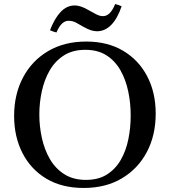

<svg xmlns="http://www.w3.org/2000/svg" viewBox="-20 -917 842 952"><path d="M752 -354Q752 -246 708 -163Q664 -80 584 -32.5Q504 15 395 15Q287 15 210 -31Q133 -77 91.5 -158Q50 -239 50 -342Q50 -449 94 -532.5Q138 -616 218.5 -663.5Q299 -711 407 -711Q514 -711 591 -665Q668 -619 710 -538.5Q752 -458 752 -354ZM628 -344Q628 -405 616 -463Q604 -521 577.5 -568Q551 -615 508 -642.5Q465 -670 403 -670Q340 -670 296.5 -642Q253 -614 226.5 -568Q200 -522 187.5 -465Q175 -408 175 -349Q175 -291 187.5 -233.5Q200 -176 227 -129Q254 -82 298.5 -53.5Q343 -25 406 -25Q468 -25 510.5 -52Q553 -79 579 -124.5Q605 -170 616.5 -227Q628 -284 628 -344ZM551 -897Q560 -895 568 -892Q576 -889 583 -886Q563 -826 532 -794Q501 -762 461 -762Q447 -762 431 -767Q415 -772 394 -784Q375 -795 357.5 -804.5Q340 -814 320 -814Q284 -814 260 -756Q246 -759 228 -767Q250 -825 280.5 -857.5Q311 -890 351 -890Q364 -890 380 -885Q396 -880 417 -868Q436 -858 454.5 -847.5Q473 -837 491 -837Q527 -837 551 -897Z"/></svg>

Font: Tiro Gurmukhi
Style: Regular
Weight: 400
Designer: Gurmukhi: John Hudson & Fiona Ross. Latin: John Hudson.
Foundry: Tiro Typeworks Ltd.
Version: Version 1.52